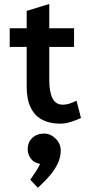

<svg xmlns="http://www.w3.org/2000/svg" viewBox="-20 -586 442 939"><path d="M272.5 18.8Q223.8 18.8 187.1 -0.1Q150.5 -19 130.5 -59Q110.5 -99 110.5 -162.5V-356.5H27.5V-447.8H110.5V-532.8L221 -566.5V-447.8H342.2V-356.5H221V-194.5Q221 -137.2 236.6 -105.6Q252.2 -74 288 -74Q316 -74 354.2 -93.5L376 -9Q352.8 2 326 10.4Q299.2 18.8 272.5 18.8ZM165 332.5 127.8 292.8Q127.8 292.8 136.5 280.6Q145.2 268.5 156.6 250.8Q168 233 176 215.8Q144 209.2 129.8 188.5Q115.5 167.8 115.5 144.2Q115.5 109.5 138.1 88.4Q160.8 67.2 195.5 67.2Q227 67.2 252 91.8Q277 116.2 277 149.5Q277 183 262.9 212.6Q248.8 242.2 228.6 266.6Q208.5 291 190.5 308Q172.5 325 165 332.5Z"/></svg>

Font: Podkova VF Beta
Style: Regular
Weight: 400
Designer: Ilya Yudin
Foundry: Cyreal (www.cyreal.org)
Version: Version 2.100